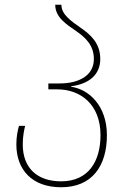

<svg xmlns="http://www.w3.org/2000/svg" viewBox="-20 -780 525 810"><path d="M238 10C368 10 431 -79 431 -210C431 -332 357 -403 280 -414V-416C357 -426 403 -466 403 -531C403 -598 362 -634 320 -663C279 -692 239 -719 239 -760H213C213 -707 259 -678 304 -647C342 -620 376 -588 376 -531C376 -462 314 -428 232 -428H184V-403H222C320 -403 404 -339 404 -210C404 -98 352 -15 238 -15C136 -15 76 -72 76 -171C76 -206 82 -232 86 -249H60C55 -231 49 -204 49 -171C49 -63 116 10 238 10Z"/></svg>

Font: Noto Sans Georgian SemiCondensed Thin
Style: Regular
Weight: 100
Width: 4
Designer: Monotype Design Team, Akaki Razmadze
Foundry: Google LLC
Version: Version 2.005